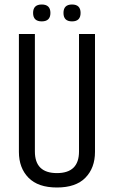

<svg xmlns="http://www.w3.org/2000/svg" viewBox="-20 -823 506 853"><path d="M331 -672H402V-148Q402 -77 359.5 -33.5Q317 10 233 10Q149 10 106.5 -33.5Q64 -77 64 -148V-672H135V-150Q135 -54 233 -54Q331 -54 331 -150ZM338 -765.5Q338 -728 300 -728Q262 -728 262 -765.5Q262 -803 300 -803Q338 -803 338 -765.5ZM165.5 -728Q127 -728 127 -765.5Q127 -803 165.5 -803Q204 -803 204 -765.5Q204 -728 165.5 -728Z"/></svg>

Font: Khand
Style: Regular
Weight: 400
Designer: Devanagari: Sanchit Sawaria, Jyotish Sonowal; Latin: Satya Rajpurohit
Foundry: Indian Type Foundry
Version: Version 1.101;PS 1.0;hotconv 1.0.78;makeotf.lib2.5.61930; tt